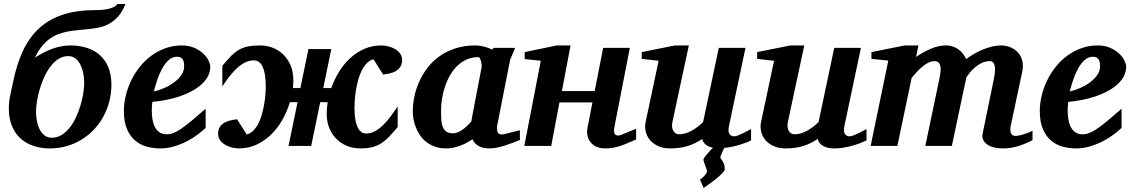

<svg xmlns="http://www.w3.org/2000/svg" viewBox="-20 -726 5639 955"><path d="M398.9 -313Q398.9 -325.2 397.5 -339.8Q396 -354.5 392.3 -369.4Q388.7 -384.3 382.8 -398.2Q377 -412.1 368.2 -422.9Q359.4 -433.6 347.2 -440.2Q335 -446.8 318.8 -446.8Q292 -446.8 269.8 -432.1Q247.6 -417.5 230 -393.8Q212.4 -370.1 199 -340.3Q185.5 -310.5 176.8 -279.8Q168 -249 163.6 -220.5Q159.2 -191.9 159.2 -170.9Q159.2 -152.3 162.6 -129.9Q166 -107.4 174.8 -87.6Q183.6 -67.9 199 -54.4Q214.4 -41 237.8 -41Q265.1 -41 287.6 -55.4Q310.1 -69.8 328.1 -93Q346.2 -116.2 359.4 -145.5Q372.6 -174.8 381.3 -205.1Q390.1 -235.4 394.5 -263.7Q398.9 -292 398.9 -313ZM604 -706.1Q587.9 -666 566.2 -642.3Q544.4 -618.7 519 -605.7Q493.7 -592.8 465.1 -587.6Q436.5 -582.5 407.2 -580.1Q383.8 -577.6 360.4 -575.4Q336.9 -573.2 313.7 -568.6Q290.5 -564 268.3 -555.4Q246.1 -546.9 225.8 -532Q205.6 -517.1 187.3 -494.4Q168.9 -471.7 153.8 -439Q172.9 -451.7 194.1 -462.9Q215.3 -474.1 237.5 -482.4Q259.8 -490.7 283.2 -495.4Q306.6 -500 330.1 -500Q376.5 -500 414.3 -487.3Q452.1 -474.6 478.8 -450Q505.4 -425.3 519.8 -388.9Q534.2 -352.5 534.2 -305.2Q534.2 -261.7 523.7 -221.2Q513.2 -180.7 493.9 -145.5Q474.6 -110.4 447 -81.3Q419.4 -52.2 385.5 -31.5Q351.6 -10.7 311.8 0.7Q272 12.2 228 12.2Q181.6 12.2 143.8 -1.2Q106 -14.6 79.3 -40Q52.7 -65.4 38.3 -102.3Q23.9 -139.2 23.9 -186Q23.9 -219.2 31 -252.4Q38.1 -285.6 44.9 -317.9Q63 -406.7 94.5 -473.9Q126 -541 175.3 -585.9Q224.6 -630.9 293.5 -653.3Q362.3 -675.8 455.1 -675.8Q463.9 -675.8 479.7 -676.5Q495.6 -677.2 512.2 -680.4Q528.8 -683.6 543 -689.7Q557.1 -695.8 563 -706.1Z M896 -396Q896 -404.8 894.8 -413.3Q893.6 -421.9 889.9 -428.7Q886.2 -435.5 879.2 -439.7Q872.1 -443.8 860.8 -443.8Q837.4 -443.8 819.1 -427.2Q800.8 -410.6 786.6 -385Q772.5 -359.4 762.2 -328.9Q752 -298.3 745.1 -271Q771 -276.9 797.9 -288.6Q824.7 -300.3 846.4 -316.7Q868.2 -333 882.1 -353Q896 -373 896 -396ZM1025.9 -395Q1025.9 -368.7 1013.9 -346.2Q1002 -323.7 981 -305.2Q960 -286.6 931.9 -271.7Q903.8 -256.8 871.8 -246.1Q839.8 -235.4 805.4 -228.8Q771 -222.2 737.8 -219.2Q736.8 -210 735.8 -198.2Q734.9 -186.5 734.9 -178.2Q734.9 -152.3 738.8 -130.4Q742.7 -108.4 751.5 -92.3Q760.3 -76.2 774.7 -67.1Q789.1 -58.1 810.1 -58.1Q826.2 -58.1 842.8 -64.5Q859.4 -70.8 881.3 -85.7Q903.3 -100.6 932.6 -125Q961.9 -149.4 1002.9 -185.1V-89.8Q988.3 -75.7 964.8 -57.9Q941.4 -40 911.6 -24.4Q881.8 -8.8 847.7 1.7Q813.5 12.2 776.9 12.2Q744.1 12.2 711.9 3.9Q679.7 -4.4 654.1 -25.4Q628.4 -46.4 612.3 -82.3Q596.2 -118.2 596.2 -173.8Q596.2 -211.9 605.7 -251Q615.2 -290 632.8 -326.2Q650.4 -362.3 675.8 -394Q701.2 -425.8 733.2 -449.2Q765.1 -472.7 803.2 -486.3Q841.3 -500 883.8 -500Q920.4 -500 947.3 -487.8Q974.1 -475.6 991.7 -458.7Q1009.3 -441.9 1017.6 -424.1Q1025.9 -406.2 1025.9 -395Z M1980 -426.8Q1980 -406.2 1970.9 -393.1Q1961.9 -379.9 1948.2 -372.1Q1934.6 -364.3 1917.7 -360.6Q1900.9 -356.9 1885.7 -355L1837.9 -431.2Q1818.4 -426.3 1804 -411.1Q1789.6 -396 1779.1 -375Q1768.6 -354 1761.7 -328.9Q1754.9 -303.7 1750.7 -278.8Q1746.6 -253.9 1744.9 -231.2Q1743.2 -208.5 1743.2 -191.9Q1743.2 -182.1 1743.7 -168.7Q1744.1 -155.3 1746.1 -140.9Q1748 -126.5 1751.7 -112.3Q1755.4 -98.1 1762 -86.9Q1768.6 -75.7 1778.1 -68.8Q1787.6 -62 1801.8 -62Q1824.2 -62 1845.2 -73.5Q1866.2 -85 1885.5 -103.8Q1904.8 -122.6 1922.9 -146.7Q1940.9 -170.9 1958 -196.8V-94.2Q1934.1 -65.4 1914.8 -45.4Q1895.5 -25.4 1875 -12.5Q1854.5 0.5 1830.3 6.3Q1806.2 12.2 1772 12.2Q1735.4 12.2 1704.6 -0.7Q1673.8 -13.7 1651.6 -36.6Q1629.4 -59.6 1617.2 -91.1Q1605 -122.6 1605 -159.2Q1605 -173.3 1606.2 -188.2Q1607.4 -203.1 1609.9 -217.8H1572.8L1527.8 0H1415L1460 -217.8H1421.9Q1408.7 -173.3 1385.5 -131.8Q1362.3 -90.3 1330.1 -58.3Q1297.9 -26.4 1257.1 -7.1Q1216.3 12.2 1168 12.2Q1152.8 12.2 1135 8.1Q1117.2 3.9 1101.6 -4.9Q1085.9 -13.7 1075.4 -27.6Q1064.9 -41.5 1064.9 -61Q1064.9 -81.5 1073.7 -94.7Q1082.5 -107.9 1096.2 -115.7Q1109.9 -123.5 1126.7 -127.2Q1143.6 -130.9 1159.2 -132.8L1207 -57.1Q1226.1 -62 1240.7 -77.1Q1255.4 -92.3 1265.9 -113.3Q1276.4 -134.3 1283.2 -159.2Q1290 -184.1 1294.2 -208.7Q1298.3 -233.4 1300 -256.1Q1301.8 -278.8 1301.8 -294.9Q1301.8 -304.7 1301.3 -318.4Q1300.8 -332 1298.8 -346.7Q1296.9 -361.3 1293 -375.5Q1289.1 -389.6 1282.7 -400.9Q1276.4 -412.1 1266.6 -418.9Q1256.8 -425.8 1243.2 -425.8Q1220.2 -425.8 1199.2 -415.3Q1178.2 -404.8 1158.9 -387.2Q1139.6 -369.6 1121.3 -345.9Q1103 -322.3 1085.9 -295.9V-398.9Q1109.9 -427.7 1129.2 -447.3Q1148.4 -466.8 1168.9 -478.5Q1189.5 -490.2 1213.9 -495.1Q1238.3 -500 1272.9 -500Q1309.6 -500 1340.1 -487.1Q1370.6 -474.1 1392.6 -451.2Q1414.6 -428.2 1426.8 -397Q1439 -365.7 1439 -329.1Q1439 -318.4 1438.5 -308.3Q1438 -298.3 1437 -288.1H1474.1L1514.2 -481.9H1627.9L1587.9 -288.1H1627.9Q1642.6 -330.1 1666 -368.4Q1689.5 -406.7 1720.9 -436Q1752.4 -465.3 1791.5 -482.7Q1830.6 -500 1877 -500Q1892.1 -500 1909.9 -495.8Q1927.7 -491.7 1943.4 -482.9Q1959 -474.1 1969.5 -460.2Q1980 -446.3 1980 -426.8Z M2376 -394Q2376.5 -396 2375.7 -403.8Q2375 -411.6 2372.8 -420.2Q2370.6 -428.7 2367.4 -435.3Q2364.3 -441.9 2359.9 -441.9Q2327.6 -441.9 2301.5 -430.2Q2275.4 -418.5 2254.6 -398.4Q2233.9 -378.4 2218.8 -352.1Q2203.6 -325.7 2193.6 -296.1Q2183.6 -266.6 2178.7 -235.8Q2173.8 -205.1 2173.8 -176.8Q2173.8 -156.7 2174.6 -136.7Q2175.3 -116.7 2180.4 -100.1Q2185.5 -83.5 2197.5 -73.2Q2209.5 -63 2231.9 -63Q2248 -63 2262.5 -70.3Q2276.9 -77.6 2288.8 -87.2Q2300.8 -96.7 2309.8 -106.4Q2318.8 -116.2 2324.2 -121.1Q2327.6 -141.1 2329.8 -152.1Q2332 -163.1 2333.7 -173.1Q2335.4 -183.1 2337.9 -195.8Q2340.3 -208.5 2345 -232.2Q2349.6 -255.9 2356.9 -294.2Q2364.3 -332.5 2376 -394ZM2565.9 -29.8Q2548.8 -22.9 2530 -15.6Q2511.2 -8.3 2491.7 -2.2Q2472.2 3.9 2452.6 8.1Q2433.1 12.2 2414.1 12.2Q2382.3 12.2 2361.1 0.5Q2339.8 -11.2 2330.1 -33.2Q2316.9 -24.4 2301.8 -16.1Q2286.6 -7.8 2270 -1.7Q2253.4 4.4 2235.8 8.3Q2218.3 12.2 2200.2 12.2Q2169.4 12.2 2145 3.9Q2120.6 -4.4 2102.1 -18.6Q2083.5 -32.7 2070.6 -51.3Q2057.6 -69.8 2049.3 -90.1Q2041 -110.4 2037.1 -131.3Q2033.2 -152.3 2033.2 -170.9Q2033.2 -208 2041.3 -246.8Q2049.3 -285.6 2066.2 -322.3Q2083 -358.9 2108.4 -391.4Q2133.8 -423.8 2168.5 -448Q2203.1 -472.2 2247.3 -486.1Q2291.5 -500 2345.2 -500Q2367.2 -500 2388.9 -494.1Q2410.6 -488.3 2427.7 -479L2435.1 -487.8H2542Q2539.6 -480.5 2535.6 -471.2Q2531.7 -461.9 2527.8 -453.1Q2523.9 -444.3 2520.8 -437.3Q2517.6 -430.2 2517.1 -426.8L2452.1 -97.2Q2452.1 -85.9 2452.9 -78.1Q2453.6 -70.3 2456.5 -65.7Q2459.5 -61 2464.8 -59.1Q2470.2 -57.1 2479 -57.1Q2481 -57.1 2493.4 -60.1Q2505.9 -63 2520.8 -66.9Q2535.6 -70.8 2548.8 -74Q2562 -77.1 2565.9 -78.1Z M3144 -32.2Q3124 -23.9 3105.7 -15.9Q3087.4 -7.8 3069.1 -1.5Q3050.8 4.9 3031.7 8.5Q3012.7 12.2 2990.7 12.2Q2963.9 12.2 2945.3 3.2Q2926.8 -5.9 2916 -20.3Q2905.3 -34.7 2901.9 -52.7Q2898.4 -70.8 2901.9 -88.9L2926.8 -216.8H2762.7L2721.7 0H2587.9L2669.9 -423.8L2589.8 -432.1V-466.8L2749 -500H2817.9L2774.9 -272.9H2938L2980 -487.8H3112.8L3036.6 -97.2Q3034.7 -88.4 3034.2 -80.1Q3033.7 -71.8 3035.4 -65.4Q3037.1 -59.1 3042 -55.4Q3046.9 -51.8 3055.7 -51.8Q3060.1 -51.8 3072.8 -56.6Q3085.4 -61.5 3099.9 -67.4Q3114.3 -73.2 3127 -78.6Q3139.6 -84 3144 -85Z M3715.8 -27.8Q3707 -22.9 3692.6 -17.3Q3678.2 -11.7 3660.2 -6.1Q3642.1 -0.5 3622.1 3.7Q3602.1 7.8 3582 9.8Q3579.6 15.1 3576.4 22.2Q3573.2 29.3 3570.3 35.9Q3567.4 42.5 3565.2 48.1Q3563 53.7 3563 56.2Q3563 60.5 3566.4 64.7Q3569.8 68.8 3574 75.2Q3578.1 81.5 3581.5 91.3Q3585 101.1 3585 116.2Q3585 120.6 3580.3 126.7Q3575.7 132.8 3568.4 140.1Q3561 147.5 3551.5 155.3Q3542 163.1 3532.2 170.9Q3508.8 189 3480 209L3461.9 168Q3471.2 160.6 3479 153.3Q3485.4 147 3490.7 139.9Q3496.1 132.8 3496.1 127Q3496.1 121.1 3493.4 113Q3490.7 105 3487.5 96.9Q3484.4 88.9 3481.7 80.8Q3479 72.8 3479 66.9Q3479 64 3484.1 56.9Q3489.3 49.8 3496.6 41Q3503.9 32.2 3512 23.4Q3520 14.6 3525.9 8.8Q3510.3 5.9 3500.5 0.2Q3490.7 -5.4 3484.9 -11.7Q3479 -18.1 3476.3 -24.4Q3473.6 -30.8 3473.1 -35.2Q3439.9 -12.2 3401.4 0Q3362.8 12.2 3314 12.2Q3276.9 12.2 3251.2 -0.5Q3225.6 -13.2 3210.7 -32.2Q3195.8 -51.3 3191.2 -74Q3186.5 -96.7 3190.9 -117.2L3255.9 -423.8L3171.9 -433.1V-466.8L3336.9 -500H3406.2L3324.2 -117.2Q3321.8 -105.5 3323 -94.7Q3324.2 -84 3328.6 -75.9Q3333 -67.9 3340.3 -63Q3347.7 -58.1 3356.9 -58.1Q3373.5 -58.1 3389.4 -62.7Q3405.3 -67.4 3420.2 -75.7Q3435.1 -84 3449.2 -94.7Q3463.4 -105.5 3477.1 -118.2L3555.2 -487.8H3688L3606 -100.1Q3600.1 -72.3 3608.2 -60.1Q3616.2 -47.9 3631.8 -47.9Q3635.7 -47.9 3640.9 -49.1Q3646 -50.3 3655 -54Q3664.1 -57.6 3678.5 -64.7Q3692.9 -71.8 3715.8 -84Z M4290 -27.8Q4279.8 -22.5 4262 -15.4Q4244.1 -8.3 4222.4 -2.2Q4200.7 3.9 4177.2 8.1Q4153.8 12.2 4132.3 12.2Q4106.4 12.2 4090.3 6.8Q4074.2 1.5 4065.2 -6.1Q4056.2 -13.7 4052.2 -21.7Q4048.3 -29.8 4047.4 -35.2Q4014.2 -12.2 3975.6 0Q3937 12.2 3888.2 12.2Q3851.1 12.2 3825.4 -0.5Q3799.8 -13.2 3784.9 -32.2Q3770 -51.3 3765.4 -74Q3760.7 -96.7 3765.1 -117.2L3830.1 -423.8L3746.1 -433.1V-466.8L3911.1 -500H3980.5L3898.4 -117.2Q3896 -105.5 3897.2 -94.7Q3898.4 -84 3902.8 -75.9Q3907.2 -67.9 3914.6 -63Q3921.9 -58.1 3931.2 -58.1Q3947.8 -58.1 3963.6 -62.7Q3979.5 -67.4 3994.4 -75.7Q4009.3 -84 4023.4 -94.7Q4037.6 -105.5 4051.3 -118.2L4129.4 -487.8H4262.2L4180.2 -100.1Q4174.3 -72.3 4182.4 -60.1Q4190.4 -47.9 4206.1 -47.9Q4210 -47.9 4215.1 -49.1Q4220.2 -50.3 4229.2 -54Q4238.3 -57.6 4252.7 -64.7Q4267.1 -71.8 4290 -84Z M5115.7 -28.8Q5077.6 -9.3 5042.2 1.5Q5006.8 12.2 4968.3 12.2Q4945.3 12.2 4925.5 7.6Q4905.8 2.9 4891.6 -6.6Q4877.4 -16.1 4870.6 -29.8Q4863.8 -43.5 4867.7 -62L4922.4 -328.1Q4942.4 -421.9 4903.3 -421.9Q4881.3 -421.9 4862.1 -412.4Q4842.8 -402.8 4827.9 -389.6Q4813 -376.5 4802.2 -362.8Q4791.5 -349.1 4786.6 -340.8L4714.4 0H4582.5L4651.4 -329.1Q4654.3 -343.8 4657 -360.1Q4659.7 -376.5 4658.4 -390.1Q4657.2 -403.8 4650.4 -412.8Q4643.6 -421.9 4627.4 -421.9Q4611.8 -421.9 4595.7 -413.3Q4579.6 -404.8 4564.9 -392.1Q4550.3 -379.4 4537.4 -365Q4524.4 -350.6 4514.6 -338.9L4443.4 0H4310.5L4398.4 -424.8L4314.5 -433.1V-466.8L4479.5 -500H4548.3L4536.6 -442.9Q4572.8 -467.8 4610.8 -483.9Q4648.9 -500 4683.6 -500Q4704.1 -500 4720.5 -494.1Q4736.8 -488.3 4749.5 -478.8Q4762.2 -469.2 4771 -457Q4779.8 -444.8 4785.6 -432.1Q4805.2 -446.8 4827.1 -459.2Q4849.1 -471.7 4871.6 -480.7Q4894 -489.7 4916 -494.9Q4938 -500 4957.5 -500Q4983.9 -500 5006.3 -490.7Q5028.8 -481.4 5043.9 -464.4Q5059.1 -447.3 5064.9 -423.1Q5070.8 -398.9 5064.5 -369.1L5007.3 -100.1Q5002.9 -78.6 5008.3 -64.2Q5013.7 -49.8 5032.7 -49.8Q5037.6 -49.8 5047.4 -51.8Q5057.1 -53.7 5068.8 -57.1Q5080.6 -60.5 5092.8 -65.2Q5105 -69.8 5115.7 -75.2Z M5451.7 -396Q5451.7 -404.8 5450.4 -413.3Q5449.2 -421.9 5445.6 -428.7Q5441.9 -435.5 5434.8 -439.7Q5427.7 -443.8 5416.5 -443.8Q5393.1 -443.8 5374.8 -427.2Q5356.4 -410.6 5342.3 -385Q5328.1 -359.4 5317.9 -328.9Q5307.6 -298.3 5300.8 -271Q5326.7 -276.9 5353.5 -288.6Q5380.4 -300.3 5402.1 -316.7Q5423.8 -333 5437.7 -353Q5451.7 -373 5451.7 -396ZM5581.5 -395Q5581.5 -368.7 5569.6 -346.2Q5557.6 -323.7 5536.6 -305.2Q5515.6 -286.6 5487.5 -271.7Q5459.5 -256.8 5427.5 -246.1Q5395.5 -235.4 5361.1 -228.8Q5326.7 -222.2 5293.5 -219.2Q5292.5 -210 5291.5 -198.2Q5290.5 -186.5 5290.5 -178.2Q5290.5 -152.3 5294.4 -130.4Q5298.3 -108.4 5307.1 -92.3Q5315.9 -76.2 5330.3 -67.1Q5344.7 -58.1 5365.7 -58.1Q5381.8 -58.1 5398.4 -64.5Q5415 -70.8 5437 -85.7Q5459 -100.6 5488.3 -125Q5517.6 -149.4 5558.6 -185.1V-89.8Q5543.9 -75.7 5520.5 -57.9Q5497.1 -40 5467.3 -24.4Q5437.5 -8.8 5403.3 1.7Q5369.1 12.2 5332.5 12.2Q5299.8 12.2 5267.6 3.9Q5235.4 -4.4 5209.7 -25.4Q5184.1 -46.4 5168 -82.3Q5151.9 -118.2 5151.9 -173.8Q5151.9 -211.9 5161.4 -251Q5170.9 -290 5188.5 -326.2Q5206.1 -362.3 5231.4 -394Q5256.8 -425.8 5288.8 -449.2Q5320.8 -472.7 5358.9 -486.3Q5397 -500 5439.5 -500Q5476.1 -500 5502.9 -487.8Q5529.8 -475.6 5547.4 -458.7Q5564.9 -441.9 5573.2 -424.1Q5581.5 -406.2 5581.5 -395Z"/></svg>

Font: Charis SIL
Style: Bold Italic
Weight: 700
Italic angle: -11°
Foundry: SIL International
Version: Version 4.112